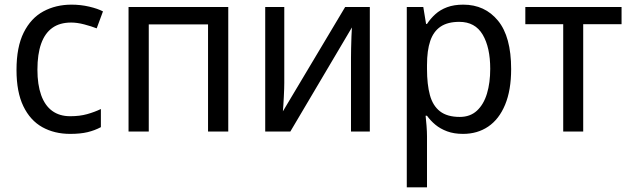

<svg xmlns="http://www.w3.org/2000/svg" viewBox="-20 -566 2714 826"><path d="M282 10Q214 10 162 -19Q110 -48 80.5 -109Q51 -170 51 -265Q51 -364 82 -426Q113 -488 166.5 -517Q220 -546 288 -546Q327 -546 363.5 -537.5Q400 -529 423 -517L396 -444Q373 -453 342.5 -461Q312 -469 286 -469Q237 -469 205 -446Q173 -423 157 -378Q141 -333 141 -266Q141 -202 157 -157Q173 -112 204.5 -89Q236 -66 282 -66Q323 -66 355 -75Q387 -84 414 -97V-19Q388 -5 357 2.5Q326 10 282 10Z M962 -536V0H875V-461H620V0H533V-536Z M1203 -209Q1203 -200 1202.5 -183.5Q1202 -167 1201 -148.5Q1200 -130 1199 -113.5Q1198 -97 1197 -87L1465 -536H1571V0H1490V-316Q1490 -332 1490.5 -358Q1491 -384 1492 -409.5Q1493 -435 1494 -448L1229 0H1121V-536H1203Z M1973 -546Q2066 -546 2122.5 -477Q2179 -408 2179 -269Q2179 -178 2153 -115.5Q2127 -53 2080.5 -21.5Q2034 10 1972 10Q1933 10 1903.5 -1Q1874 -12 1853 -29.5Q1832 -47 1817 -68H1811Q1813 -51 1815 -25Q1817 1 1817 20V240H1730V-536H1801L1813 -463H1817Q1832 -486 1853 -505Q1874 -524 1903.5 -535Q1933 -546 1973 -546ZM1956 -472Q1906 -472 1875.5 -451.5Q1845 -431 1831 -390Q1817 -349 1817 -286V-269Q1817 -203 1829.5 -157Q1842 -111 1873 -87Q1904 -63 1958 -63Q2003 -63 2032 -90Q2061 -117 2075 -163.5Q2089 -210 2089 -270Q2089 -362 2056.5 -417Q2024 -472 1956 -472Z M2654 -462H2489V0H2403V-462H2240V-536H2654Z"/></svg>

Font: Noto Sans Display
Style: Regular
Weight: 400
Designer: Monotype Design Team
Foundry: Monotype Imaging Inc.
Version: Version 2.003